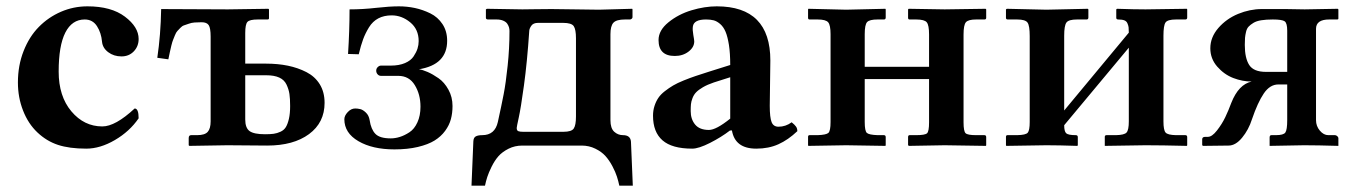

<svg xmlns="http://www.w3.org/2000/svg" viewBox="-20 -464 4314 612"><path d="M421.9 -86.9Q393.1 -44.9 346.2 -17.6Q299.3 9.8 254.9 9.8Q201.2 9.8 164.8 -2.2Q128.4 -14.2 99.1 -42Q69.8 -69.8 53.5 -111.6Q37.1 -153.3 37.1 -201.2Q37.1 -255.4 55.2 -301.3Q73.2 -347.2 103.8 -378.2Q134.3 -409.2 174.3 -426.5Q214.4 -443.8 258.8 -443.8Q334.5 -443.8 378.2 -410.9Q421.9 -377.9 421.9 -339.8Q421.9 -316.4 406.5 -300.3Q391.1 -284.2 367.2 -284.2Q342.8 -284.2 325 -297.6Q307.1 -311 305.2 -331.1Q302.7 -359.4 289.1 -380.6Q275.4 -401.9 250 -401.9Q209.5 -401.9 188.2 -360.1Q167 -318.4 167 -235.8Q167 -157.2 207.5 -109.1Q248 -61 306.2 -61Q347.7 -61 409.2 -118.2Q421.9 -118.2 421.9 -86.9Z M651.4 -77.1V-347.2Q651.4 -374.5 645.3 -383.8Q639.2 -393.1 622.6 -393.1Q610.4 -393.1 600.3 -392.3Q590.3 -391.6 581.8 -388.4Q573.2 -385.3 566.9 -383.3Q560.5 -381.3 554.7 -375L545.4 -365.2Q541.5 -361.3 537.6 -351.6L531.7 -336.9Q529.3 -331.5 526.1 -318.4Q522.9 -305.2 521.5 -298.3L516.6 -274.9L481.4 -279.8Q492.2 -352.5 493.7 -435.1L706.5 -434.1L835.4 -436L837.4 -434.1V-405.8Q837.4 -401.9 832.5 -401.9H801.8Q775.4 -401.9 768.6 -394Q761.7 -386.2 761.7 -358.9V-261.2H827.6Q865.7 -261.2 897.7 -254.6Q929.7 -248 956.8 -234.1Q983.9 -220.2 999.3 -195.3Q1014.6 -170.4 1014.6 -136.2Q1014.6 -73.2 965.1 -36.6Q915.5 0 831.5 0L704.6 -1L583.5 1L581.5 -1V-23.9Q581.5 -33.2 589.4 -33.2H608.4Q632.8 -33.2 642.1 -43.7Q651.4 -54.2 651.4 -77.1ZM904.8 -126Q904.8 -149.4 902.6 -164.3Q900.4 -179.2 893.3 -194.3Q886.2 -209.5 870.1 -216.8Q854 -224.1 828.6 -224.1H761.7V-83Q761.7 -56.2 775.6 -46.1Q789.6 -36.1 824.7 -36.1Q841.8 -36.1 852.5 -37.6Q863.3 -39.1 874.3 -44.2Q885.3 -49.3 891.1 -58.8Q897 -68.4 900.9 -85.2Q904.8 -102.1 904.8 -126Z M1225.6 -22.9Q1239.7 -22.9 1254.6 -27.6Q1269.5 -32.2 1285.2 -42.5Q1300.8 -52.7 1310.5 -74Q1320.3 -95.2 1320.3 -124Q1320.3 -163.1 1302.2 -192.6Q1284.2 -222.2 1249.5 -222.2H1194.3Q1188 -222.2 1183.6 -227.1Q1179.2 -231.9 1179.2 -238.8Q1179.2 -245.6 1184.1 -250.2Q1189 -254.9 1194.3 -254.9H1225.6Q1252 -254.9 1270.8 -262.9Q1289.6 -271 1298.3 -284.2Q1307.1 -297.4 1310.8 -309.1Q1314.5 -320.8 1314.5 -333Q1314.5 -370.6 1287.6 -392.8Q1260.7 -415 1228.5 -415Q1204.1 -415 1186 -405.5Q1168 -396 1156.2 -377Q1144.5 -357.9 1137.5 -338.9Q1130.4 -319.8 1123.5 -291L1089.4 -292Q1094.2 -366.7 1094.2 -434.1Q1136.2 -434.1 1179 -439Q1221.7 -443.8 1251.5 -443.8Q1277.3 -443.8 1302.5 -438.5Q1327.6 -433.1 1351.6 -421.4Q1375.5 -409.7 1390.4 -387.2Q1405.3 -364.7 1405.3 -334Q1405.3 -257.8 1315.4 -243.2Q1326.7 -241.7 1343 -234.6Q1359.4 -227.5 1377.9 -214.6Q1396.5 -201.7 1409.4 -178.2Q1422.4 -154.8 1422.4 -126Q1422.4 -103.5 1417.2 -84.2Q1412.1 -64.9 1398.9 -46.9Q1385.7 -28.8 1365.2 -16.1Q1344.7 -3.4 1312 4.4Q1279.3 12.2 1237.3 12.2Q1167.5 12.2 1122.6 -13.9Q1077.6 -40 1077.6 -84Q1077.6 -95.2 1088.4 -106.7Q1099.1 -118.2 1112.3 -118.2Q1120.1 -118.2 1128.4 -116.2Q1136.7 -114.3 1146.2 -105.2Q1155.8 -96.2 1158.2 -81.1Q1162.6 -51.8 1176.5 -37.4Q1190.4 -22.9 1225.6 -22.9Z M1627 -56.2Q1627 -47.9 1632.1 -45.9Q1637.2 -43.9 1647 -43.9H1775.9Q1801.8 -43.9 1808.8 -54.4Q1815.9 -64.9 1815.9 -92.8V-341.8Q1815.9 -370.1 1808.8 -380.6Q1801.8 -391.1 1774.9 -391.1H1694.8Q1679.7 -391.1 1673.3 -381.6Q1667 -372.1 1667 -365.2Q1660.2 -264.6 1650.1 -191.7Q1640.1 -118.7 1633.5 -89.1Q1627 -59.6 1627 -56.2ZM1645 0Q1621.1 0 1601.1 10Q1581.1 20 1568.8 33.9Q1556.6 47.9 1547.1 67.1Q1537.6 86.4 1533.2 100.1Q1528.8 113.8 1525.9 127.9H1482.9L1488.8 -13.2Q1489.3 -25.4 1496.6 -29.3Q1503.9 -33.2 1517.1 -33.2Q1557.6 -33.2 1566.9 -75.2Q1578.6 -128.4 1585.4 -163.6Q1592.3 -198.7 1598.1 -254.2Q1604 -309.6 1604 -365.2Q1604 -371.1 1602.5 -376.5Q1601.1 -381.8 1597.2 -387.9Q1593.3 -394 1584.5 -397.9Q1575.7 -401.9 1563 -401.9H1536.1Q1528.8 -401.9 1528.8 -407.2V-434.1L1532.2 -436Q1627.9 -434.1 1645 -434.1Q1652.3 -434.1 1684.3 -434.6Q1716.3 -435.1 1737.8 -435.1Q1759.8 -435.1 1814.7 -434.1Q1869.6 -433.1 1889.2 -433.1L1995.1 -436L1996.1 -434.1V-409.2Q1996.1 -406.2 1993.4 -404.1Q1990.7 -401.9 1987.8 -401.9H1972.2Q1944.8 -401.9 1935.3 -391.6Q1925.8 -381.3 1925.8 -355V-81.1Q1925.8 -55.2 1937.7 -44.2Q1949.7 -33.2 1965.8 -33.2Q1989.7 -33.2 1991.2 -12.2L1997.1 127.9H1954.1Q1951.2 113.8 1946.5 99.1Q1941.9 84.5 1932.1 65.9Q1922.4 47.4 1909.9 33.4Q1897.5 19.5 1877.4 9.8Q1857.4 0 1834 0Z M2313 -48.3 2306.6 -47.9Q2279.3 -26.9 2243.2 -8.5Q2207 9.8 2186.5 9.8Q2122.1 9.8 2091.8 -16.6Q2061.5 -43 2061.5 -95.2Q2061.5 -111.8 2066.2 -126.2Q2070.8 -140.6 2078.4 -151.9Q2085.9 -163.1 2099.1 -173.3Q2112.3 -183.6 2125.5 -191.4Q2138.7 -199.2 2159.2 -207.5Q2179.7 -215.8 2197.3 -221.7L2240.7 -235.8L2307.6 -256.8Q2307.6 -293.9 2303.5 -320.6Q2299.3 -347.2 2292.7 -362.8Q2286.1 -378.4 2275.6 -387.5Q2265.1 -396.5 2254.9 -399.2Q2244.6 -401.9 2230.5 -401.9Q2191.4 -401.9 2188.5 -379.4Q2187 -369.6 2189.9 -353Q2192.9 -336.4 2192.9 -332Q2192.9 -313.5 2174.8 -299.6Q2156.7 -285.6 2130.9 -285.6Q2079.1 -285.6 2079.1 -336.4Q2079.1 -367.2 2110.6 -392.8Q2142.1 -418.5 2184.1 -431.2Q2226.1 -443.8 2264.6 -443.8Q2435.5 -443.8 2435.5 -271L2433.6 -127Q2433.6 -89.4 2439.5 -74.7Q2445.3 -60.1 2461.4 -60.1Q2484.4 -60.1 2503.4 -74.2Q2513.2 -66.4 2517.3 -60.5Q2521.5 -54.7 2521.5 -45.9Q2492.2 -18.1 2461.2 -4.2Q2430.2 9.8 2390.6 9.8Q2322.8 9.8 2313 -48.3ZM2307.6 -217.8 2255.4 -201.2Q2234.9 -194.3 2220.7 -186Q2206.5 -177.7 2199 -169.9Q2191.4 -162.1 2187.3 -151.1Q2183.1 -140.1 2182.4 -131.8Q2181.6 -123.5 2181.6 -109.9Q2181.6 -84 2195.8 -66.9Q2210 -49.8 2239.7 -49.8Q2262.7 -49.8 2307.6 -85.9Z M2627.4 -355Q2627.4 -383.8 2619.9 -392.8Q2612.3 -401.9 2586.4 -401.9H2560.5Q2555.7 -401.9 2555.7 -407.2V-434.1L2556.6 -436L2677.2 -433.1L2802.2 -436L2803.2 -434.1V-408.2Q2803.2 -401.9 2797.4 -401.9H2777.3Q2751.5 -401.9 2743.9 -393.6Q2736.3 -385.3 2736.3 -355V-251H2941.4V-354Q2941.4 -383.8 2934.1 -392.8Q2926.8 -401.9 2900.4 -401.9H2879.4Q2874.5 -401.9 2874.5 -407.2V-434.1L2876.5 -436L2991.2 -434.1L3121.6 -436L3123.5 -434.1V-407.2Q3123.5 -401.9 3117.7 -401.9H3091.3Q3066.4 -401.9 3058.8 -393.1Q3051.3 -384.3 3051.3 -354V-74.2Q3051.3 -45.4 3057.9 -39.3Q3064.5 -33.2 3091.3 -33.2H3117.7Q3123.5 -33.2 3123.5 -26.9V-1L3122.6 1L2991.2 -1L2877.4 1L2874.5 -1V-26.9Q2874.5 -33.2 2879.4 -33.2H2900.4Q2928.7 -33.2 2935.1 -39.3Q2941.4 -45.4 2941.4 -74.2V-211.9H2736.3V-75.2Q2736.3 -46.4 2743.2 -40.3Q2750 -34.2 2777.3 -33.2H2797.4Q2803.2 -33.2 2803.2 -26.9V-1L2802.2 1L2677.2 -1L2556.6 1L2555.7 -1V-27.8Q2555.7 -33.2 2560.5 -33.2H2586.4Q2613.8 -34.2 2620.6 -40.5Q2627.4 -46.9 2627.4 -75.2Z M3315.4 -433.1 3447.3 -436 3449.2 -434.1V-408.2Q3449.2 -401.9 3443.4 -401.9H3413.1Q3386.2 -401.9 3379.2 -392.1Q3372.1 -382.3 3372.1 -350.1V-111.8L3578.1 -359.9Q3578.1 -371.1 3577.4 -377Q3576.7 -382.8 3573.7 -389.6Q3570.8 -396.5 3563.7 -399.2Q3556.6 -401.9 3544.4 -401.9Q3538.1 -401.9 3538.1 -407.2V-434.1L3540.5 -436Q3595.2 -434.1 3631.3 -434.1L3763.2 -436L3764.2 -434.1V-408.2Q3764.2 -401.9 3758.3 -401.9H3728.5Q3701.7 -401.9 3695.1 -392.3Q3688.5 -382.8 3688.5 -350.1V-77.1Q3688.5 -49.3 3695.3 -41.5Q3702.1 -33.7 3728.5 -33.2H3758.3Q3764.2 -33.2 3764.2 -26.9V-1L3763.2 1Q3682.1 -1 3631.3 -1L3501.5 1V-1V-27.8Q3501.5 -33.2 3507.3 -33.2H3537.1Q3564 -33.7 3571 -41.7Q3578.1 -49.8 3578.1 -77.1V-312L3372.1 -64.9Q3372.1 -45.4 3378.4 -39.3Q3384.8 -33.2 3409.2 -33.2Q3415.5 -33.2 3415.5 -26.9V-1L3414.1 1Q3354.5 -1 3315.4 -1L3187.5 1L3186.5 -1V-27.8Q3186.5 -33.2 3191.4 -33.2H3222.2Q3249.5 -33.7 3255.9 -41Q3262.2 -48.3 3262.2 -75.2V-349.1Q3262.2 -381.8 3255.4 -391.8Q3248.5 -401.9 3222.2 -401.9H3192.4Q3186.5 -401.9 3186.5 -407.2V-434.1L3189.5 -436Z M4083 -234.9V-366.2Q4083 -390.1 4075 -396Q4066.9 -401.9 4037.1 -401.9Q4015.6 -401.9 4000.2 -399.4Q3984.9 -397 3975.3 -391.1Q3965.8 -385.3 3960 -379.2Q3954.1 -373 3951.7 -362.3Q3949.2 -351.6 3948.5 -343.3Q3947.8 -335 3947.8 -320.8Q3947.8 -278.8 3961.9 -256.8Q3976.1 -234.9 4015.1 -234.9ZM3904.8 -136.2Q3928.2 -195.3 3969.7 -204.1Q3940.4 -204.1 3911.1 -215.3Q3881.8 -226.6 3859.9 -251.7Q3837.9 -276.9 3837.9 -310.1Q3837.9 -345.2 3863.5 -374.8Q3889.2 -404.3 3926.5 -419.7Q3963.9 -435.1 4002 -435.1H4079.1L4138.7 -434.1L4244.1 -436L4246.1 -434.1V-404.8Q4246.1 -401.9 4241.7 -401.9H4216.8Q4174.8 -401.9 4174.8 -372.1V-81.1Q4174.8 -62 4187 -47.6Q4199.2 -33.2 4213.9 -33.2H4234.9Q4238.3 -33.2 4241.2 -31Q4244.1 -28.8 4245.1 -26.9Q4246.1 -24.9 4246.1 -23.9V1Q4179.7 -1 4136.7 -1L4026.9 1V-25.9Q4026.9 -33.2 4032.7 -33.2H4046.9Q4071.3 -33.2 4077.1 -41.7Q4083 -50.3 4083 -81.1V-194.8H4054.7Q4027.8 -194.8 4008.3 -166Q3988.8 -137.2 3970.7 -84Q3960 -50.3 3939.2 -25.1Q3918.5 0 3896 0L3814.9 1L3812 -1V-20Q3812 -27.8 3821.8 -27.8H3830.1Q3843.3 -27.8 3859.1 -48.1Q3875 -68.4 3885.5 -90.3Q3896 -112.3 3904.8 -136.2Z"/></svg>

Font: Linux Libertine G
Style: Bold
Weight: 700
Designer: Philipp H. Poll
Foundry: Philipp H. Poll
Version: Version 5.0.3